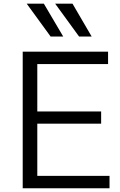

<svg xmlns="http://www.w3.org/2000/svg" viewBox="-20 -1008 645 1028"><path d="M123 -988.3Q146.5 -988.3 214.8 -988.3Q241.2 -944.3 318.4 -812.5Q301.8 -812.5 251 -812.5Q218.8 -856.4 123 -988.3ZM275.4 -988.3Q298.8 -988.3 368.2 -988.3Q393.6 -944.3 470.7 -812.5Q454.1 -812.5 403.3 -812.5Q371.1 -856.4 275.4 -988.3ZM101.6 0Q101.6 -182.6 101.6 -731.4Q215.8 -731.4 558.6 -731.4Q558.6 -714.8 558.6 -665Q463.9 -665 179.7 -665Q179.7 -601.6 179.7 -411.1Q265.6 -411.1 521.5 -411.1Q521.5 -394.5 521.5 -345.7Q436.5 -345.7 179.7 -345.7Q179.7 -275.4 179.7 -66.4Q276.4 -66.4 566.4 -66.4Q566.4 -49.8 566.4 0Q450.2 0 101.6 0Z"/></svg>

Font: Gothic A1
Style: Regular
Weight: 400
Designer: HanYang I&C Co.,Ltd.
Version: Version 2.50